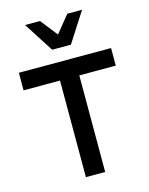

<svg xmlns="http://www.w3.org/2000/svg" viewBox="-135 -1014 853 1098"><g transform="rotate(-15 291.5 -465.0)"><path d="M348.1 -571.8V0H233.9V-571.8H18.1V-675.8H564V-571.8ZM347.2 -753.9H236.3L123 -930.2H211.4L291 -829.1L373 -930.2H460.4Z"/></g></svg>

Font: Clear Sans Medium
Style: Regular
Weight: 500
Foundry: Intel Corporation
Version: Version 1.00